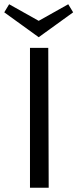

<svg xmlns="http://www.w3.org/2000/svg" viewBox="-28 -883 364 903"><path d="M154 -708 -8 -825 15 -863 154 -785 293 -863 316 -825ZM199 -658 201 0H113V-658Z"/></svg>

Font: Ysabeau Infant Medium
Style: Regular
Weight: 500
Designer: Christian Thalmann (Catharsis Fonts)
Version: Version 0.003